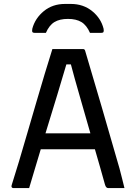

<svg xmlns="http://www.w3.org/2000/svg" viewBox="-20 -955 690 975"><path d="M213 -788H157Q147 -788 144.5 -792.5Q142 -797 144 -809Q158 -862 202.5 -898.5Q247 -935 310 -935H340Q403 -935 448 -898.5Q493 -862 506 -809Q508 -797 505.5 -792.5Q503 -788 493 -788H437Q420 -827 393.5 -843Q367 -859 325 -859Q283 -859 256.5 -843Q230 -827 213 -788ZM128 0H47Q43 0 40 -3.5Q37 -7 39 -14Q56 -67 76.5 -135.5Q97 -204 119 -280Q141 -356 163.5 -432.5Q186 -509 207 -579.5Q228 -650 246 -706H401Q407 -706 409.5 -703Q412 -700 413 -695Q454 -558 497.5 -408.5Q541 -259 587 -99Q593 -75 599.5 -50.5Q606 -26 612 0H529Q518 0 513 -18Q501 -62 488 -107Q475 -152 462 -197H187Q173 -150 158 -100.5Q143 -51 128 0ZM317 -628Q298 -563 271 -474Q244 -385 211 -278H439Q410 -380 383.5 -471.5Q357 -563 340 -628Z"/></svg>

Font: Recursive Sn Lnr St
Style: Regular
Weight: 400
Version: Version 1.079;hotconv 1.0.112;makeotfexe 2.5.65598; ttfautoh